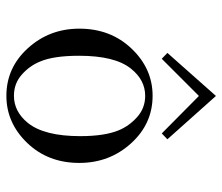

<svg xmlns="http://www.w3.org/2000/svg" viewBox="-67 -611 689 595"><g transform="rotate(90 277.5 -313.5)"><path d="M68.8 -214.8Q68.8 -312 130.9 -377Q192.9 -441.9 276.9 -441.9Q363.8 -441.9 424.3 -375Q484.9 -308.1 484.9 -214.8Q484.9 -117.7 422.9 -53.2Q360.8 11.2 276.9 11.2Q189.9 11.2 129.4 -55.4Q68.8 -122.1 68.8 -214.8ZM144 -487.8 276.9 -637.7H277.8L411.6 -487.8L394 -470.7H393.1L277.8 -585H276.9L162.6 -470.7H161.6ZM152.8 -213.9Q152.8 -134.8 170.9 -92.8Q184.1 -60.5 211.4 -36.4Q238.8 -12.2 276.9 -12.2Q325.7 -12.2 360.8 -55.2Q401.9 -106 401.9 -217.8Q401.9 -293 383.8 -336.9Q370.6 -369.1 342.8 -394Q314.9 -418.9 276.9 -418.9Q228 -418.9 192.9 -375Q152.8 -325.7 152.8 -213.9Z"/></g></svg>

Font: CMU Serif Upright Italic
Style: UprightItalic
Weight: 500
Version: Version 0.7.0